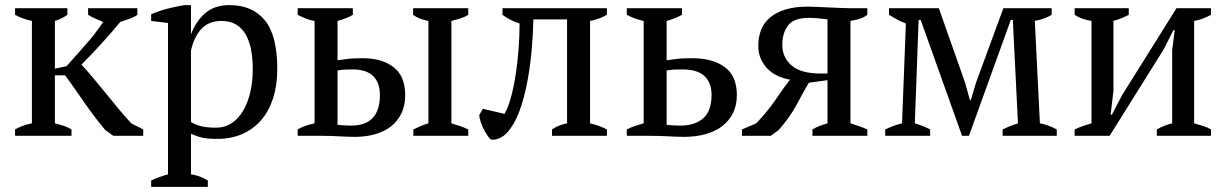

<svg xmlns="http://www.w3.org/2000/svg" viewBox="-20 -532 4802 752"><path d="M325 -500H518V-474Q508 -466 491.5 -460Q475 -454 451 -446Q417 -405 379 -363Q341 -321 299 -279Q321 -255 345.5 -226Q370 -197 395 -166Q420 -135 445 -105Q470 -75 494 -49L541 -25V0H424L392 -23Q347 -77 310 -131Q273 -185 235 -237H195V-49Q215 -44 231.5 -38.5Q248 -33 260 -25V0H39V-25Q66 -41 105 -49V-450Q70 -457 39 -474V-500H244V-474Q234 -467 222.5 -461Q211 -455 195 -450V-263L241 -273Q281 -319 317 -359Q353 -399 384 -446Q367 -453 352.5 -459.5Q338 -466 325 -474Z M572 0ZM794 200H572V175Q606 159 638 151V-442L572 -450V-476Q604 -490 637.5 -498.5Q671 -507 703 -512H728V-400H729Q749 -451 785 -481.5Q821 -512 879 -512Q968 -512 1017 -453Q1066 -394 1066 -261Q1066 -198 1049.5 -147Q1033 -96 1002.5 -61Q972 -26 928.5 -7Q885 12 832 12Q795 12 774 7.5Q753 3 728 -8V151Q744 153 760 158.5Q776 164 794 175ZM847 -450Q798 -450 769 -419Q740 -388 728 -334V-54Q746 -43 768.5 -37.5Q791 -32 827 -32Q860 -32 886.5 -49Q913 -66 931.5 -97Q950 -128 960 -169.5Q970 -211 970 -261Q970 -302 963.5 -336.5Q957 -371 942.5 -396.5Q928 -422 904.5 -436Q881 -450 847 -450Z M1302 -296Q1319 -298 1340 -301Q1361 -304 1401 -304Q1476 -304 1521.5 -269Q1567 -234 1567 -159Q1567 -119 1552.5 -88.5Q1538 -58 1512 -37.5Q1486 -17 1450 -6.5Q1414 4 1371 4Q1344 4 1310.5 2Q1277 0 1239 0H1146V-25Q1163 -35 1179 -40Q1195 -45 1212 -49V-450Q1193 -453 1177 -459.5Q1161 -466 1146 -474V-500H1362V-474Q1339 -460 1302 -450ZM1302 -43Q1315 -42 1328 -41Q1341 -40 1355 -40Q1468 -40 1468 -160Q1468 -188 1459.5 -207.5Q1451 -227 1436.5 -238.5Q1422 -250 1403 -255Q1384 -260 1363 -260Q1349 -260 1333 -259.5Q1317 -259 1302 -256ZM1814 0H1599V-25Q1613 -32 1627 -38Q1641 -44 1658 -49V-450Q1620 -457 1598 -474V-500H1814V-474Q1802 -466 1785 -460.5Q1768 -455 1748 -450V-49Q1765 -44 1781 -38.5Q1797 -33 1814 -25Z M1956 -86Q1970 -110 1981 -150Q1992 -190 1999.5 -238Q2007 -286 2011 -338.5Q2015 -391 2015 -440Q1995 -446 1978.5 -455Q1962 -464 1948 -474V-500H2357V-474Q2325 -456 2291 -450V-49Q2312 -44 2328 -38Q2344 -32 2357 -25V0H2142V-25Q2166 -42 2201 -49V-456H2069Q2068 -403 2063 -343.5Q2058 -284 2048 -226.5Q2038 -169 2022 -118.5Q2006 -68 1983 -34Q1964 -5 1942 6.5Q1920 18 1901 14Q1886 -3 1872.5 -30.5Q1859 -58 1857 -81L1871 -106Z M2591 -296Q2608 -298 2629 -301Q2650 -304 2690 -304Q2772 -304 2819 -269Q2866 -234 2866 -159Q2866 -119 2850.5 -88.5Q2835 -58 2808 -37.5Q2781 -17 2743 -6.5Q2705 4 2660 4Q2633 4 2599.5 2Q2566 0 2528 0H2435V-25Q2450 -33 2467 -38.5Q2484 -44 2501 -49V-450Q2482 -454 2466 -460Q2450 -466 2435 -474V-500H2651V-474Q2627 -460 2591 -450ZM2591 -43Q2604 -42 2617 -41Q2630 -40 2644 -40Q2702 -40 2734.5 -69Q2767 -98 2767 -160Q2767 -188 2758 -207.5Q2749 -227 2734 -238.5Q2719 -250 2698.5 -255Q2678 -260 2655 -260Q2639 -260 2622.5 -259.5Q2606 -259 2591 -256Z M2950 -353Q2950 -387 2961 -415Q2972 -443 2995.5 -463Q3019 -483 3055.5 -494.5Q3092 -506 3144 -506Q3156 -506 3177.5 -505Q3199 -504 3223 -503Q3247 -502 3269.5 -501Q3292 -500 3305 -500H3377V-474Q3369 -467 3354.5 -461Q3340 -455 3311 -450V-49Q3348 -38 3377 -25V0H3162V-25Q3175 -33 3189.5 -38.5Q3204 -44 3221 -49V-218L3148 -208Q3127 -173 3101 -123.5Q3075 -74 3030 -23L2999 0H2886V-25L2942 -49Q2987 -96 3018 -142Q3049 -188 3074 -220Q3051 -224 3029 -233.5Q3007 -243 2989.5 -259.5Q2972 -276 2961 -299Q2950 -322 2950 -353ZM3221 -456Q3208 -458 3187.5 -460Q3167 -462 3153 -462Q3091 -463 3067.5 -433.5Q3044 -404 3044 -356Q3044 -307 3080.5 -275.5Q3117 -244 3194 -244H3221Z M3623 0H3447V-25Q3480 -41 3513 -49L3528 -440Q3507 -448 3491 -457Q3475 -466 3462 -474V-500H3657L3760 -208L3779 -139H3782L3803 -209L3910 -500H4099V-474Q4086 -466 4070 -460Q4054 -454 4033 -450L4053 -49Q4086 -43 4119 -25V0H3907V-25Q3917 -30 3931 -36Q3945 -42 3967 -49L3947 -454H3939L3775 0H3748L3586 -454H3578L3563 -49Q3599 -38 3623 -25Z M4189 -500H4401V-474Q4390 -468 4375.5 -462Q4361 -456 4341 -450V-176L4330 -83H4335L4374 -158L4588 -500H4723V-474Q4691 -456 4657 -450V-49Q4676 -44 4693 -38.5Q4710 -33 4723 -25V0H4511V-25Q4539 -41 4571 -49V-335L4581 -414H4576L4538 -339L4326 0H4189V-25Q4206 -33 4222 -38.5Q4238 -44 4255 -49V-450Q4216 -456 4189 -474Z"/></svg>

Font: PT Serif
Style: Regular
Weight: 400
Designer: A.Korolkova, O.Umpeleva, V.Yefimov
Foundry: ParaType Ltd
Version: Version 1.000W OFL; ttfautohint (v1.6)